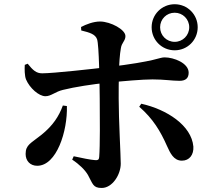

<svg xmlns="http://www.w3.org/2000/svg" viewBox="-20 -856 1040 927"><path d="M823.4 -613.1C885.1 -613.1 934.5 -662.5 934.5 -724.5C934.5 -786.1 885.1 -835.6 823.4 -835.6C761.5 -835.6 712.1 -786.1 712.1 -724.5C712.1 -662.5 761.5 -613.1 823.4 -613.1ZM471.1 51.5C522.9 51.5 563 -13.5 563 -65.6C563 -105.1 553 -276.9 553 -380C553 -452.5 552.8 -564.7 563.6 -623.1C567.5 -650.6 585.6 -658.4 585.6 -681.7C585.6 -713.4 514.6 -751.4 463.7 -752.2C430.6 -752.2 395.1 -738.1 371.3 -725.6L372.3 -708.9C414 -698.8 440.1 -690.6 448.7 -666.4C458.3 -638.3 460.7 -451.8 461.5 -380.6C462.2 -295.6 463.4 -149.7 458.9 -97.6C457.9 -84.4 451.8 -81.9 440.6 -82.7C414.8 -84.6 377.3 -92.6 335.9 -101.6L328.5 -85.2C363.2 -62.6 391.2 -34.5 404.6 -11.2C428.5 32.2 428.7 51.5 471.1 51.5ZM159.6 -55.6C253.8 -55.6 306.5 -223.7 303 -344L283.5 -346.6C264.5 -294.7 235.9 -250 179.8 -204.8C129.5 -164.2 103.7 -157.5 103.7 -112.7C103.7 -78.8 126.3 -55.6 159.6 -55.6ZM199.4 -391.4C226.9 -391.4 246.5 -413.2 283.9 -422C340.7 -436.2 427.2 -449.4 497.8 -456.7C577.9 -464.7 667.1 -472.6 716.3 -472.6C775.2 -472.6 808.8 -465.8 847.2 -465.8C875.6 -465.8 890.9 -478.1 890.9 -505.1C890.9 -551.2 819.7 -579 774.7 -579C746.4 -579 741.3 -561 497 -531.6C432.9 -523.8 239 -502.2 184.1 -502C154.9 -501.7 138.5 -517.5 113.7 -548.4L99.6 -542.8C98.5 -523.8 98.3 -490.2 105.8 -472.1C123.3 -431 167.5 -391.4 199.4 -391.4ZM858.3 -80.3C894.8 -80.3 915.9 -108.9 913.6 -148.3C904.8 -250.5 785.1 -327.8 662.1 -355.2L652.2 -340.6C719.1 -282.7 754.7 -222.3 786 -151.8C801.6 -117.8 817.8 -80.3 858.3 -80.3ZM823.4 -654C784.1 -654 753 -685.1 753 -724.5C753 -763.5 784.1 -794.6 823.4 -794.6C862.5 -794.6 893.6 -763.5 893.6 -724.5C893.6 -685.1 862.5 -654 823.4 -654Z"/></svg>

Font: Source Han Serif CN VF
Style: Regular
Weight: 250
Designer: Ryoko NISHIZUKA 西塚涼子 (kana & ideographs); Frank Grießhammer (Latin, Greek & Cyrillic); Wenlong ZHANG 张文龙 (bopomofo); San
Foundry: Adobe
Version: Version 2.002;hotconv 1.1.0;makeotfexe 2.6.0